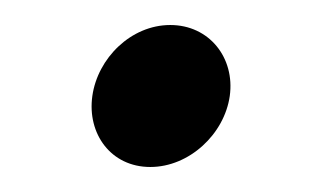

<svg xmlns="http://www.w3.org/2000/svg" viewBox="-20 -341 255 152"><path d="M53.1 -265C48.9 -235.1 67.8 -208.8 99 -208.8C129.8 -208.8 157.6 -234.8 161.9 -265C166.1 -295.2 145.7 -321.2 114.8 -321.2C83.7 -321.2 57.3 -294.9 53.1 -265Z"/></svg>

Font: Hi.
Style: Black
Weight: 400
Designer: Mew Too, Robert Jablonski
Foundry: Cannot Into Space Fonts
Version: Version 1.996